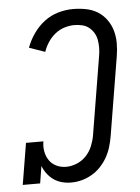

<svg xmlns="http://www.w3.org/2000/svg" viewBox="-53 -785 607 835"><g transform="rotate(-5 250.0 -367.5)"><path d="M224 8Q203 8 183 2.5Q163 -3 147.5 -14Q132 -25 120 -41Q108 -57 101 -75L89 0H13L43 -181H119Q115 -158 119 -136.5Q123 -115 134.5 -98Q146 -81 165.5 -71.5Q185 -62 208 -62Q231 -62 254.5 -71.5Q278 -81 295.5 -99.5Q313 -118 322.5 -141Q332 -164 336 -187L393 -532Q396 -550 396 -567Q396 -584 393 -600.5Q390 -617 381.5 -631Q373 -645 360.5 -655Q348 -665 331 -669Q314 -673 297 -673Q275 -673 253 -666Q231 -659 212.5 -644Q194 -629 181 -609Q168 -589 161 -568L92 -592Q103 -623 123.5 -652.5Q144 -682 171.5 -703Q199 -724 232 -733.5Q265 -743 297 -743Q326 -743 354 -737.5Q382 -732 404.5 -718Q427 -704 443 -682Q459 -660 466.5 -633.5Q474 -607 474 -578.5Q474 -550 469 -521L412 -176Q408 -153 401 -130Q394 -107 382 -86Q370 -65 353 -47Q336 -29 314.5 -16.5Q293 -4 270 2Q247 8 224 8Z"/></g></svg>

Font: Iosevka Curly Slab
Style: Italic
Weight: 400
Italic angle: -9°
Monospace: yes
Designer: Belleve Invis
Foundry: Belleve Invis
Version: Version 22.1.2; ttfautohint (v1.8.4)